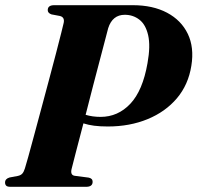

<svg xmlns="http://www.w3.org/2000/svg" viewBox="-26 -720 762 740"><path d="M711.5 -466.5Q700 -393.5 655.8 -341.2Q611.5 -289 542.8 -260.8Q474 -232.5 389.5 -232.5Q359 -232.5 336.5 -235.5Q314 -238.5 295.5 -244.5Q279 -181.5 266.5 -133.5Q254 -85.5 250.5 -71Q243.5 -45.5 261.5 -42.5L315.5 -35.5Q331 -32.5 331 -19.5Q331 0 306 0H14.5Q2 0 -2.2 -4.5Q-6.5 -9 -6.5 -16.5Q-6.5 -31 11 -36L43 -42Q54.5 -44.5 60.2 -51.2Q66 -58 70 -71Q73.5 -81.5 82.8 -115.2Q92 -149 105.2 -197.5Q118.5 -246 133.2 -301.5Q148 -357 162.8 -412Q177.5 -467 189.8 -514.2Q202 -561.5 210 -593Q218 -624.5 219.5 -632Q224 -654 204.5 -658.5L172.5 -664.5Q158 -669.5 158 -681Q158 -700 183 -700H486Q563 -700 617.8 -671Q672.5 -642 697.8 -589.5Q723 -537 711.5 -466.5ZM391 -611.5Q389 -604.5 380.8 -572.5Q372.5 -540.5 359.8 -492.5Q347 -444.5 332.5 -388.5Q318 -332.5 304 -277.5Q330.5 -269.5 361.5 -269.5Q428.5 -269.5 476.2 -320Q524 -370.5 542.5 -476.5Q554.5 -543 545 -584.2Q535.5 -625.5 511.2 -644.2Q487 -663 455 -663Q407.5 -663 391 -611.5Z"/></svg>

Font: Fraunces 72pt
Style: Bold Italic
Weight: 700
Italic angle: -16°
Version: Version 1.000;[b76b70a41]